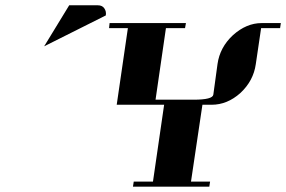

<svg xmlns="http://www.w3.org/2000/svg" viewBox="-20 -702 1076 722"><path d="M146 -527.8 240.2 -682.1H348.1Q364.3 -682.1 372.1 -670.9Q380.4 -659.2 377.9 -644ZM390.1 -596.2 392.1 -615.2H679.2L675.8 -596.2H604L564.9 -327.1H708Q779.8 -327.1 782.2 -346.2L797.9 -460.9Q806.6 -523.9 856 -569.8Q906.7 -615.2 963.9 -615.2H1036.1L1033.2 -596.2H961.9L941.9 -460.9Q933.1 -397.9 883.8 -352.1Q834.5 -308.1 775.9 -308.1H741.2L698.2 -19H770L767.1 0H480L482.9 -19H555.2L597.2 -308.1H418.9L460.9 -596.2Z"/></svg>

Font: Hjet
Style: Italic
Weight: 400
Designer: T. Christopher White
Version: Version 1.2